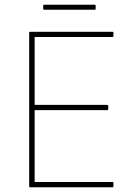

<svg xmlns="http://www.w3.org/2000/svg" viewBox="-20 -789 588 809"><path d="M107 0Q103 0 103 -4V-651Q103 -655 107 -655H455Q458 -655 458 -651V-637Q458 -633 455 -633H126V-347H432Q436 -347 436 -343V-328Q436 -325 432 -325H126V-22H455Q458 -22 458 -18V-4Q458 0 455 0ZM166 -748Q162 -748 162 -751V-766Q162 -769 166 -769H379Q383 -769 383 -766V-751Q383 -748 379 -748Z"/></svg>

Font: Sofia Sans Thin
Style: Regular
Weight: 250
Designer: Botio Nikoltchev, Ani Petrova
Foundry: lettersoup
Version: Version 4.101